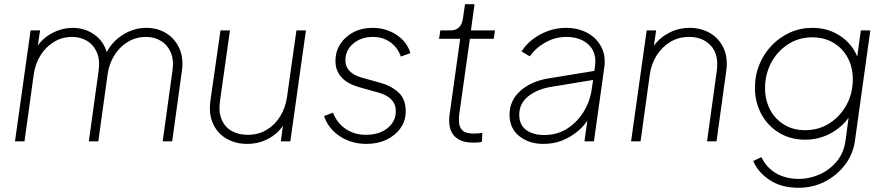

<svg xmlns="http://www.w3.org/2000/svg" viewBox="-20 -670 4197 910"><path d="M51 0 125 -526H170L159 -454Q187 -493 231.5 -515.5Q276 -538 324 -538Q380 -538 424.5 -508Q469 -478 486 -423Q513 -475 564.5 -506.5Q616 -538 674 -538Q726 -538 767 -513Q808 -488 829.5 -442Q851 -396 842 -333L796 0H751L797 -332Q805 -385 789.5 -421Q774 -457 743 -476Q712 -495 672 -495Q624 -495 585 -471Q546 -447 521.5 -407Q497 -367 490 -318L446 0H401L447 -332Q455 -385 439.5 -421Q424 -457 393 -476Q362 -495 322 -495Q274 -495 235 -471Q196 -447 171.5 -407Q147 -367 140 -318L96 0Z M1151 12Q1098 12 1055 -12Q1012 -36 990 -83Q968 -130 978 -198L1025 -526H1070L1023 -194Q1015 -139 1031 -102.5Q1047 -66 1079.5 -48.5Q1112 -31 1153 -31Q1205 -31 1244.5 -55Q1284 -79 1308.5 -119.5Q1333 -160 1340 -208L1385 -526H1430L1356 0H1311L1321 -74Q1294 -34 1249 -11Q1204 12 1151 12Z M1717 12Q1646 12 1591 -24Q1536 -60 1516 -120L1558 -136Q1578 -86 1619 -58.5Q1660 -31 1715 -31Q1777 -31 1816.5 -62.5Q1856 -94 1856 -143Q1856 -209 1771 -232L1685 -256Q1570 -288 1570 -381Q1570 -426 1593 -461.5Q1616 -497 1655.5 -517.5Q1695 -538 1745 -538Q1810 -538 1860 -504.5Q1910 -471 1925 -418L1880 -402Q1864 -446 1829 -470.5Q1794 -495 1747 -495Q1692 -495 1654.5 -463.5Q1617 -432 1617 -385Q1617 -324 1695 -302L1781 -278Q1831 -265 1867 -233.5Q1903 -202 1903 -142Q1903 -98 1878.5 -63Q1854 -28 1812 -8Q1770 12 1717 12Z M2223 6Q2160 6 2131 -28Q2102 -62 2111 -128L2161 -486H2061L2067 -526H2115Q2166 -526 2174 -582L2184 -650H2229L2212 -526H2326L2320 -486H2207L2156 -124Q2154 -106 2156 -85.5Q2158 -65 2173 -51Q2188 -37 2225 -37Q2235 -37 2247 -38Q2259 -39 2266 -40L2264 2Q2254 5 2241 5.5Q2228 6 2223 6Z M2555 12Q2487 12 2441 -25Q2395 -62 2395 -126Q2395 -194 2447 -240Q2499 -286 2583 -299L2797 -334L2800 -356Q2809 -421 2770 -458Q2731 -495 2664 -495Q2612 -495 2566 -469.5Q2520 -444 2491 -403L2452 -426Q2470 -456 2502 -481.5Q2534 -507 2575.5 -522.5Q2617 -538 2663 -538Q2719 -538 2763 -514.5Q2807 -491 2829.5 -448.5Q2852 -406 2844 -350L2795 0H2750L2764 -99Q2735 -54 2679.5 -21Q2624 12 2555 12ZM2441 -126Q2441 -78 2474 -54Q2507 -30 2559 -30Q2620 -30 2667.5 -60Q2715 -90 2746 -140Q2777 -190 2785 -250L2791 -291L2596 -259Q2526 -248 2483.5 -213.5Q2441 -179 2441 -126Z M2971 0 3045 -526H3090L3079 -453Q3107 -492 3152 -515Q3197 -538 3249 -538Q3303 -538 3345.5 -513Q3388 -488 3409.5 -442Q3431 -396 3422 -333L3376 0H3331L3377 -332Q3388 -411 3349.5 -453Q3311 -495 3247 -495Q3196 -495 3156.5 -471Q3117 -447 3092 -407Q3067 -367 3060 -318L3016 0Z M3765 220Q3683 220 3627.5 183Q3572 146 3550 93L3589 75Q3612 124 3658 151Q3704 178 3768 178Q3815 178 3862.5 157.5Q3910 137 3945 96Q3980 55 3988 -7L4002 -112Q3967 -64 3913 -36Q3859 -8 3796 -8Q3726 -8 3672 -41Q3618 -74 3588 -130Q3558 -186 3558 -255Q3558 -313 3579 -364Q3600 -415 3637 -454Q3674 -493 3723.5 -515.5Q3773 -538 3830 -538Q3904 -538 3961 -500.5Q4018 -463 4043 -402L4060 -526H4105L4032 -2Q4023 61 3985 111Q3947 161 3890 190.5Q3833 220 3765 220ZM3796 -53Q3861 -53 3912 -86Q3963 -119 3992.5 -173.5Q4022 -228 4022 -294Q4022 -351 3998 -396Q3974 -441 3930.5 -467Q3887 -493 3830 -493Q3765 -493 3714 -459.5Q3663 -426 3634.5 -371.5Q3606 -317 3606 -252Q3606 -196 3629.5 -151Q3653 -106 3696 -79.5Q3739 -53 3796 -53Z"/></svg>

Font: Plus Jakarta Sans ExtraLight
Style: Italic
Weight: 200
Italic angle: -8°
Designer: Gumpita Rahayu
Foundry: Tokotype
Version: Version 2.071; ttfautohint (v1.8.4.7-5d5b);gftools[0.9.29]